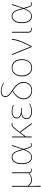

<svg xmlns="http://www.w3.org/2000/svg" viewBox="1806 -2595 1006 4658"><g transform="rotate(-90 2309.0 -266.0)"><path d="M107 217V-480H128V-96Q191 -12 275 -12Q364 -12 436 -79V-480H457V-80Q457 -50 470 -32Q483 -14 504 -14Q523 -14 547 -23L552 -10Q524 2 501 2Q476 2 458.5 -14.5Q441 -31 437 -61Q362 6 271 6Q187 6 125 -70L131 217Z M821 7Q745 7 700.5 -58.5Q656 -124 656 -238Q656 -353 702.5 -419.5Q749 -486 829 -486Q862 -486 889 -471Q916 -456 933 -436.5Q950 -417 965 -383Q980 -349 987 -327.5Q994 -306 1004 -269Q1006 -262 1007 -258L1017 -223L1098 -480H1120L1024 -196L1044 -125Q1060 -66 1075.5 -39.5Q1091 -13 1122 -13Q1143 -13 1166 -27L1172 -14Q1146 3 1118 3Q1082 3 1063 -26Q1044 -55 1026 -119L1011 -172Q942 7 821 7ZM677 -240Q677 -133 716 -72Q755 -11 823 -11Q888 -11 930.5 -62Q973 -113 1004 -196L988 -253Q987 -257 980.5 -280Q974 -303 971.5 -312Q969 -321 961.5 -343Q954 -365 948.5 -375.5Q943 -386 933.5 -403.5Q924 -421 914 -430Q904 -439 891 -449Q878 -459 862 -463.5Q846 -468 828 -468Q758 -468 717.5 -406.5Q677 -345 677 -240Z M1305 0V-480H1326V-171L1420 -298Q1460 -352 1478.5 -375.5Q1497 -399 1526 -431Q1555 -463 1578 -475.5Q1601 -488 1624 -488Q1636 -488 1656 -482L1651 -466Q1636 -470 1625 -470Q1589 -470 1547.5 -427Q1506 -384 1436 -290L1654 0H1627L1424 -274L1326 -142V0Z M1933 7Q1848 7 1798 -28.5Q1748 -64 1748 -124Q1748 -176 1784.5 -210Q1821 -244 1878 -253Q1827 -261 1796 -291.5Q1765 -322 1765 -366Q1765 -420 1810.5 -453Q1856 -486 1934 -486Q2011 -486 2093 -450L2089 -436Q2007 -468 1936 -468Q1866 -468 1825.5 -440.5Q1785 -413 1785 -364Q1785 -316 1828 -288.5Q1871 -261 1945 -261H2019V-244H1941Q1865 -244 1816.5 -212Q1768 -180 1768 -127Q1768 -72 1813.5 -41.5Q1859 -11 1939 -11Q2022 -11 2119 -56L2124 -42Q2028 7 1933 7Z M2630 -688 2624 -674Q2524 -731 2429 -731Q2372 -731 2338.5 -707Q2305 -683 2305 -643Q2305 -600 2339.5 -560.5Q2374 -521 2449 -473Q2548 -410 2598.5 -345.5Q2649 -281 2649 -195Q2649 -105 2591 -47.5Q2533 10 2437 10Q2346 10 2288 -48Q2230 -106 2230 -194Q2230 -356 2425 -466Q2352 -515 2318 -554.5Q2284 -594 2284 -640Q2284 -690 2322 -719.5Q2360 -749 2427 -749Q2526 -749 2630 -688ZM2251 -197Q2251 -117 2303.5 -62.5Q2356 -8 2439 -8Q2526 -8 2577 -59.5Q2628 -111 2628 -192Q2628 -275 2581 -335Q2534 -395 2439 -457Q2348 -404 2299.5 -337Q2251 -270 2251 -197Z M2994 10Q2899 10 2842 -58Q2785 -126 2785 -237Q2785 -349 2842.5 -417.5Q2900 -486 2996 -486Q3089 -486 3145.5 -418.5Q3202 -351 3202 -240Q3202 -128 3145 -59Q3088 10 2994 10ZM2996 -8Q3080 -8 3130.5 -70.5Q3181 -133 3181 -237Q3181 -342 3129.5 -405Q3078 -468 2991 -468Q2906 -468 2856 -404.5Q2806 -341 2806 -239Q2806 -135 2857.5 -71.5Q2909 -8 2996 -8Z M3578 -124 3517 0H3499L3302 -480H3325L3509 -24L3563 -136Q3615 -245 3642.5 -326Q3670 -407 3670 -480H3691Q3691 -404 3663 -322.5Q3635 -241 3578 -124Z M3923 2Q3887 2 3866 -21Q3845 -44 3845 -83V-480H3866V-87Q3866 -54 3882.5 -34Q3899 -14 3928 -14Q3949 -14 3967 -22L3972 -8Q3949 2 3923 2Z M4241 7Q4165 7 4120.5 -58.5Q4076 -124 4076 -238Q4076 -353 4122.5 -419.5Q4169 -486 4249 -486Q4282 -486 4309 -471Q4336 -456 4353 -436.5Q4370 -417 4385 -383Q4400 -349 4407 -327.5Q4414 -306 4424 -269Q4426 -262 4427 -258L4437 -223L4518 -480H4540L4444 -196L4464 -125Q4480 -66 4495.5 -39.5Q4511 -13 4542 -13Q4563 -13 4586 -27L4592 -14Q4566 3 4538 3Q4502 3 4483 -26Q4464 -55 4446 -119L4431 -172Q4362 7 4241 7ZM4097 -240Q4097 -133 4136 -72Q4175 -11 4243 -11Q4308 -11 4350.5 -62Q4393 -113 4424 -196L4408 -253Q4407 -257 4400.5 -280Q4394 -303 4391.5 -312Q4389 -321 4381.5 -343Q4374 -365 4368.5 -375.5Q4363 -386 4353.5 -403.5Q4344 -421 4334 -430Q4324 -439 4311 -449Q4298 -459 4282 -463.5Q4266 -468 4248 -468Q4178 -468 4137.5 -406.5Q4097 -345 4097 -240Z"/></g></svg>

Font: Cantarell Thin
Style: Regular
Weight: 100
Designer: Dave Crossland, Nikolaus Waxweiler, Florian Fecher, Jacques Le Bailly, Eben Sorkin, Alexei Vanyashin, Alexios Zavras, Em
Version: Version 0.303